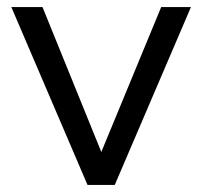

<svg xmlns="http://www.w3.org/2000/svg" viewBox="-20 -522 571 542"><path d="M227 0 12 -502H100L266 -93L435 -502H519L304 0Z"/></svg>

Font: Mulish
Style: Regular
Weight: 400
Designer: Vernon Adams
Foundry: Vernon Adams
Version: Version 3.603; ttfautohint (v1.8.3)